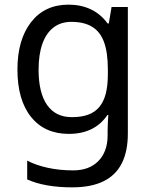

<svg xmlns="http://www.w3.org/2000/svg" viewBox="-20 -566 655 826"><path d="M275 -546Q328 -546 370.5 -526Q413 -506 443 -465H448L460 -536H530V9Q530 85 504 136.5Q478 188 425 214Q372 240 290 240Q232 240 183.5 231.5Q135 223 97 206V125Q135 145 186 156Q237 167 295 167Q364 167 403.5 126.5Q443 86 443 16V-5Q443 -17 444 -39.5Q445 -62 446 -71H442Q414 -30 372.5 -10Q331 10 276 10Q172 10 113.5 -63Q55 -136 55 -267Q55 -395 113.5 -470.5Q172 -546 275 -546ZM287 -472Q242 -472 210.5 -448Q179 -424 162.5 -378Q146 -332 146 -266Q146 -167 182.5 -114.5Q219 -62 289 -62Q330 -62 359 -72.5Q388 -83 407 -105.5Q426 -128 435 -163Q444 -198 444 -246V-267Q444 -340 427.5 -385Q411 -430 376 -451Q341 -472 287 -472Z"/></svg>

Font: ltelugu85
Style: Book
Weight: 400
Designer: Jelle Bosma - Monotype Design Team
Foundry: Monotype Imaging Inc.
Version: Version 2.003